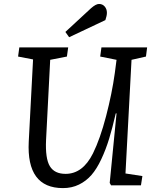

<svg xmlns="http://www.w3.org/2000/svg" viewBox="-20 -941 798 975"><path d="M441.9 -898.9Q466.8 -920.9 482.9 -920.9Q500.5 -920.9 511.7 -908Q522.9 -895 522.9 -876Q522.9 -861.3 515.1 -838.9L331.1 -752L312 -778.8ZM617.2 -60.1 703.1 -46.9 695.8 0H543.9L537.1 -12.2L571.8 -365.2H567.9Q550.8 -291 534.2 -236.6Q517.6 -182.1 494.4 -132.6Q471.2 -83 444.3 -52.2Q417.5 -21.5 381.1 -3.7Q344.7 14.2 299.8 14.2Q113.8 14.2 126 -222.2L147.9 -639.2L71.8 -653.8L78.1 -700.2H326.2L319.8 -653.8L234.9 -637.2L213.9 -230Q209.5 -135.7 233.2 -96.9Q256.8 -58.1 313 -58.1Q400.4 -58.1 452.1 -162.1Q488.8 -236.3 518.8 -351.6Q548.8 -466.8 563 -569.8L571.8 -637.2L488.8 -653.8L495.1 -700.2H727.1L721.2 -653.8L647.9 -637.2Z"/></svg>

Font: Literata Book
Style: Italic
Weight: 400
Italic angle: -3°
Designer: Latin by Veronika Burian and Jose Scaglione. Greek by Irene Vlachou. Cyrillic by Vera Evstafieva
Foundry: TypeTogether
Version: Version 1.003;PS 001.003;hotconv 1.0.88;makeotf.lib2.5.64775